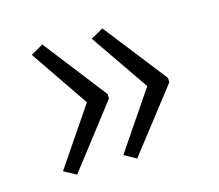

<svg xmlns="http://www.w3.org/2000/svg" viewBox="-66 -540 632 553"><g transform="rotate(-15 250.0 -263.0)"><path d="M101 -457 246 -270V-257L101 -69L64 -89L182 -263L64 -436ZM280 -457 426 -270V-257L280 -69L244 -89L362 -263L243 -436Z"/></g></svg>

Font: Noto Sans Mono ExtraCondensed Light
Style: Regular
Weight: 300
Width: 2
Designer: Monotype Design Team
Foundry: Monotype Imaging Inc.
Version: Version 2.014; ttfautohint (v1.8.4.7-5d5b)